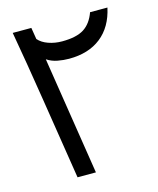

<svg xmlns="http://www.w3.org/2000/svg" viewBox="-93 -653 594 720"><g transform="rotate(-15 203.5 -293.0)"><path d="M190.4 0H119.1L69.8 -313Q58.6 -383.8 46.4 -457.8Q34.2 -531.7 24.4 -585.9H96.7L104 -541Q117.7 -524.9 142.6 -516.1Q167.5 -507.3 195.3 -507.3Q251.5 -507.3 280.8 -526.1Q310.1 -544.9 324.7 -585.9H392.1Q376.5 -513.7 328.1 -475.6Q279.8 -437.5 204.1 -437.5Q182.6 -437.5 160.2 -441.7Q137.7 -445.8 119.1 -458H118.7Z"/></g></svg>

Font: Noto Sans Syriac Estrangela
Style: Regular
Weight: 400
Designer: Monotype Design team
Foundry: Monotype Imaging Inc.
Version: Version 1.00